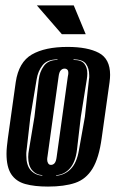

<svg xmlns="http://www.w3.org/2000/svg" viewBox="-20 -676 426 708"><path d="M157 12Q107 12 73 2.5Q39 -7 21.5 -33.5Q4 -60 4 -109Q4 -122 5.5 -136Q7 -150 9 -166L38 -373Q49 -447 97.5 -475Q146 -503 229 -503Q303 -503 344.5 -481Q386 -459 386 -400Q386 -394 385.5 -387.5Q385 -381 384 -373L355 -167Q345 -93 321 -54Q297 -15 257 -1.5Q217 12 157 12ZM136 -28V-30Q112 -32 98 -49Q84 -66 84 -97Q84 -110 87 -125L107 -245L123 -383Q126 -411 142 -433Q158 -455 192 -455V-457Q154 -457 137 -435.5Q120 -414 115 -383L92 -245L78 -122Q77 -117 77 -112.5Q77 -108 77 -103Q77 -66 93.5 -48Q110 -30 136 -28ZM187 -28Q218 -30 240.5 -52.5Q263 -75 271 -122L293 -245L308 -383Q309 -387 309 -390.5Q309 -394 309 -398Q309 -424 297 -440.5Q285 -457 251 -457V-455Q280 -455 291 -441Q302 -427 302 -405Q302 -400 301.5 -394.5Q301 -389 300 -383L278 -245L264 -125Q259 -80 238.5 -56Q218 -32 187 -30ZM168 -68Q176 -68 181.5 -74.5Q187 -81 189 -98L230 -393Q231 -398 231.5 -401Q232 -404 232 -407Q232 -413 230 -417Q226 -423 218 -423Q210 -423 204 -416.5Q198 -410 196 -393L155 -98Q154 -94 154 -87Q154 -80 157 -75Q160 -68 168 -68ZM208 -550 116 -656H252L296 -550Z"/></svg>

Font: Alumni Sans Inline One
Style: Italic
Weight: 400
Italic angle: -8°
Designer: Robert E. Leuschke
Foundry: Robert E. Leuschke
Version: Version 1.100; ttfautohint (v1.8.3)